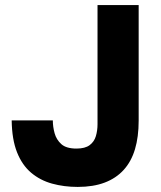

<svg xmlns="http://www.w3.org/2000/svg" viewBox="-20 -728 633 756"><path d="M286 8Q232 8 185 -5Q138 -18 102.5 -48Q67 -78 47 -128.5Q27 -179 26 -254H188Q188 -229 195 -203.5Q202 -178 221.5 -160.5Q241 -143 281 -143Q315 -143 333 -156.5Q351 -170 357.5 -192Q364 -214 364 -239V-708H526V-253Q526 -189 511.5 -140.5Q497 -92 467 -59Q437 -26 392 -9Q347 8 286 8Z"/></svg>

Font: Onest ExtraBold
Style: Regular
Weight: 800
Designer: Dmitri Voloshin, Andrey Kudryavtsev
Foundry: Dmitri Voloshin, Andrey Kudryavtsev
Version: Version 1.000;gftools[0.9.33]